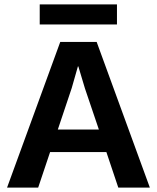

<svg xmlns="http://www.w3.org/2000/svg" viewBox="-20 -850 711 870"><path d="M510 -830V-739H160V-830ZM516 0 462 -161H207L153 0H12L253 -660H418L659 0ZM242 -263H428L365 -449L335 -549H333L305 -451Z"/></svg>

Font: Elaine Sans SemiBold
Style: Regular
Weight: 600
Designer: Wei Huang
Foundry: Wei Huang
Version: Version 2.001;December 24, 2019;FontCreator 12.0.0.2547 64-b